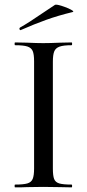

<svg xmlns="http://www.w3.org/2000/svg" viewBox="-20 -808 375 828"><path d="M289 -12Q291 -12 291 -6Q291 0 289 0Q258 0 239 -1L166 -2L96 -1Q78 0 45 0Q43 0 43 -6Q43 -12 45 -12Q81 -12 98 -17Q115 -22 121 -36.5Q127 -51 127 -81V-544Q127 -574 121 -588Q115 -602 98 -607.5Q81 -613 45 -613Q43 -613 43 -619Q43 -625 45 -625L96 -624Q140 -622 166 -622Q196 -622 240 -624L289 -625Q291 -625 291 -619Q291 -613 289 -613Q254 -613 237 -607Q220 -601 214 -586.5Q208 -572 208 -542V-81Q208 -50 213.5 -36Q219 -22 235.5 -17Q252 -12 289 -12ZM69 -678Q65 -678 64 -682.5Q63 -687 66 -689Q102 -709 169 -755Q201 -777 217 -787Q222 -790 245 -783Q268 -776 285 -767Q302 -758 293 -756Q231 -741 179.5 -722.5Q128 -704 71 -679Z"/></svg>

Font: Cormorant SC Medium
Style: Regular
Weight: 500
Designer: Christian Thalmann (Catharsis Fonts)
Version: Version 3.000